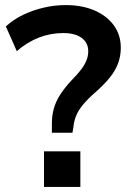

<svg xmlns="http://www.w3.org/2000/svg" viewBox="-20 -735 511 755"><path d="M184 -213V-249Q184 -281 192 -309Q200 -337 217.5 -364Q235 -391 263 -421Q285 -443 299 -461.5Q313 -480 320 -497.5Q327 -515 327 -534Q327 -557 314.5 -573Q302 -589 280.5 -597Q259 -605 229 -605Q179 -605 133.5 -587.5Q88 -570 46 -534L3 -631Q32 -658 70.5 -676.5Q109 -695 152 -705Q195 -715 238 -715Q303 -715 351.5 -694Q400 -673 427.5 -635.5Q455 -598 455 -547Q455 -514 444 -485Q433 -456 411 -429Q389 -402 355 -372Q325 -346 306.5 -323.5Q288 -301 279.5 -280Q271 -259 269 -238L265 -213ZM153 0V-140H296V0Z"/></svg>

Font: Nunito Sans 11pt
Style: Bold
Weight: 700
Version: Version 3.101;gftools[0.9.27]